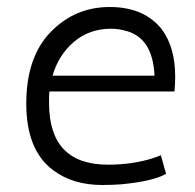

<svg xmlns="http://www.w3.org/2000/svg" viewBox="-20 -524 556 548"><path d="M120 -230Q120 -54 288 -54Q359 -54 418 -73Q433 -78 439 -81L454 -28Q419 -7 327 2Q301 4 272 4Q188 4 132 -38Q55 -95 55 -228Q55 -361 124.5 -432.5Q194 -504 293 -504Q392 -504 442 -440Q480 -389 480 -305Q480 -285 478 -263H121Q120 -255 120 -246ZM297 -442Q235 -442 191 -404.5Q147 -367 130 -308H421Q416 -419 335 -437Q317 -442 297 -442Z"/></svg>

Font: Antic
Style: Regular
Weight: 400
Designer: Santiago Orozco
Foundry: Typemade
Version: Version 1.0012